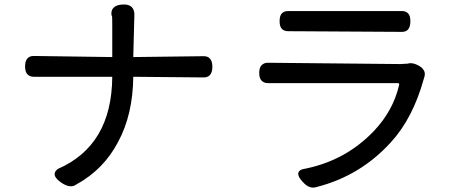

<svg xmlns="http://www.w3.org/2000/svg" viewBox="-20 -770 2040 856"><path d="M480.5 -645.5Q480.5 -697.3 479.5 -698.2Q476.6 -700.2 476.6 -710Q476.6 -726.6 487.3 -736.3Q501 -750 533.2 -750Q555.7 -750 567.4 -738.3Q579.1 -726.6 579.1 -705.1Q579.1 -704.1 574.2 -515.6L888.7 -519.5Q905.3 -519.5 915 -509.8Q926.8 -498 926.8 -472.2Q926.8 -446.3 915 -434.6Q905.3 -424.8 888.7 -424.8L574.2 -427.7Q572.3 -258.8 506.8 -137.7Q442.4 -14.6 321.3 51.8Q309.6 60.5 295.9 60.5Q275.4 60.5 250 42Q223.6 23.4 223.6 5.9Q223.6 -4.9 236.3 -15.6Q236.3 -15.6 237.3 -16.6Q478.5 -121.1 480.5 -427.7H129.9Q113.3 -427.7 102.5 -438.5Q91.8 -449.2 91.8 -474.1Q91.8 -499 103.5 -510.7Q113.3 -520.5 129.9 -520.5L480.5 -515.6Z M1809.6 -675.8Q1809.6 -627.9 1772.5 -627.9L1263.7 -630.9Q1247.1 -630.9 1236.8 -641.1Q1226.6 -651.4 1226.6 -675.8Q1226.6 -700.2 1236.8 -710.4Q1247.1 -720.7 1263.7 -720.7H1772.5Q1789.1 -720.7 1799.3 -710.4Q1809.6 -700.2 1809.6 -675.8ZM1874 -439.5Q1874 -430.7 1870.1 -420.9Q1821.3 -243.2 1722.7 -135.7Q1586.9 13.7 1392.6 63.5Q1383.8 66.4 1376 66.4Q1350.6 66.4 1326.2 37.1Q1309.6 18.6 1309.6 4.9Q1309.6 -9.8 1329.1 -15.6Q1518.6 -50.8 1647.5 -186.5Q1732.4 -276.4 1758.8 -388.7Q1758.8 -388.7 1759.3 -390.6Q1759.8 -392.6 1759.8 -394.5Q1759.8 -396.5 1758.8 -397.9Q1757.8 -399.4 1751 -399.4H1173.8Q1157.2 -399.4 1146.5 -410.2Q1135.7 -420.9 1135.7 -444.8Q1135.7 -468.8 1146.5 -479.5Q1157.2 -490.2 1173.8 -490.2L1765.6 -484.4L1797.9 -486.3Q1803.7 -488.3 1810.5 -488.3Q1829.1 -488.3 1851.6 -474.6Q1874 -460 1874 -439.5Z"/></svg>

Font: TaiwanPearl
Style: Regular
Weight: 400
Version: Version 2.102